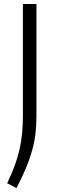

<svg xmlns="http://www.w3.org/2000/svg" viewBox="-20 -760 293 964"><path d="M16 160Q39 112 54 71Q69 30 78 -9.5Q87 -49 91 -91Q95 -133 95 -184V-740H163V-180Q163 -131 158 -88.5Q153 -46 141 -3.5Q129 39 110 84.5Q91 130 63 184Z"/></svg>

Font: EncodeSans
Style: Light
Weight: 300
Designer: Pablo Impallari, Andres Torresi
Foundry: Pablo Impallari, Andres Torresi
Version: Version 1.000; ttfautohint (v1.4.1)